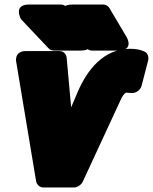

<svg xmlns="http://www.w3.org/2000/svg" viewBox="-20 -792 677 850"><path d="M565 -380C582 -380 602 -393 607 -413L636 -525C639 -539 635 -556 621 -563C601 -573 579 -576 556 -576C440 -576 367 -485 324 -385L295 -317L275 -537C273 -552 262 -566 244 -566H96C42 -566 51 -520 52 -517L140 11C143 25 155 38 172 38H307C322 38 340 27 347 11L518 -358C527 -376 536 -382 540 -382C542 -382 554 -380 565 -380ZM336 -568C410 -568 374 -630 374 -630L275 -760C270 -767 260 -772 249 -772H109C36 -772 73 -707 73 -707L196 -577C202 -571 211 -568 220 -568ZM502 -568C576 -568 541 -627 541 -627L464 -757C459 -765 449 -772 437 -772H301C227 -772 263 -710 263 -710L362 -580C367 -573 377 -568 388 -568Z"/></svg>

Font: Asimov Print
Style: EIt
Weight: 500
Designer: Google
Version: Version 2.000980; 2014